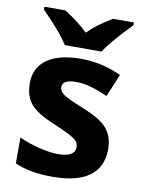

<svg xmlns="http://www.w3.org/2000/svg" viewBox="-87 -826 671 897"><g transform="rotate(10 248.5 -378.0)"><path d="M375.5 -766.1C326.7 -737.3 288.6 -708.5 261.2 -680.2C234.4 -707 197.3 -735.8 149.4 -766.1H50.3V-752.9C88.9 -712.9 117.2 -682.1 134.8 -661.1C152.3 -639.6 166 -621.1 175.3 -606H349.6C369.6 -638.7 419.9 -698.2 474.6 -752.9V-766.1ZM459 -162.1C459 -189 454.1 -212.4 444.8 -231.9C425.8 -271 392.6 -297.4 307.1 -332C259.3 -351.1 228.5 -365.7 214.4 -375.5C200.2 -385.3 192.9 -397 192.9 -410.2C192.9 -434.1 214.8 -445.8 258.8 -445.8C308.1 -445.8 353.5 -429.2 408.2 -405.8L453.1 -513.2C391.1 -542 327.1 -556.2 261.2 -556.2C123 -556.2 44.9 -501 44.9 -403.8C44.9 -375.5 49.3 -351.6 58.6 -332.5C76.2 -293.5 109.9 -267.1 193.8 -231.9C223.1 -219.7 246.6 -209 264.2 -199.7C299.3 -181.2 312 -169.4 312 -146C312 -114.7 285.2 -99.1 231 -99.1C178.2 -99.1 101.1 -119.1 45.9 -145V-22C94.7 -1 146.5 9.8 226.1 9.8C380.9 9.8 459 -50.3 459 -162.1Z"/></g></svg>

Font: Open Sans bold
Style: Bold
Weight: 700
Foundry: Ascender Corporation
Version: Version 1.100;PS 001.100;hotconv 1.0.88;makeotf.lib2.5.64775